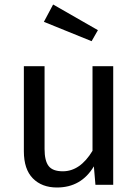

<svg xmlns="http://www.w3.org/2000/svg" viewBox="-20 -821 615 853"><path d="M233 12Q166 12 126 -28.5Q86 -69 86 -149V-527H178V-159Q178 -107 196 -83.5Q214 -60 259 -60Q336 -60 391 -151V-527H483V0H404L397 -82Q341 12 233 12ZM387 -638 175 -724 216 -801 415 -687Z"/></svg>

Font: Trujillo
Style: Regular
Weight: 400
Designer: Fira Sans original fonts by bBox Type GmbH, Carrois Corporate GbR, & Edenspiekermann AG / Changes by Cristiano Sobral
Foundry: Fira Sans original fonts by bBox Type GmbH, Carrois Corporate GbR, & Edenspiekermann AG / Changes by Cristiano Sobral
Version: Version 4.301;October 17, 2021;FontCreator 14.0.0.2814 64-bi